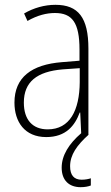

<svg xmlns="http://www.w3.org/2000/svg" viewBox="-20 -559 460 797"><path d="M271 131C271 84 299 44 348 0H347V-357C347 -486 305 -539 210 -539C165 -539 119 -526 80 -503L94 -472C136 -496 174 -505 208 -505C279 -505 310 -466 310 -353V-307L237 -301C111 -291 40 -238 40 -133C40 -54 82 10 172 10C254 10 291 -38 311 -92H313L317 -6C266 38 236 86 236 137C236 189 266 218 315 218C332 218 347 215 357 211V181C349 184 334 187 319 187C287 187 271 168 271 131ZM240 -271 311 -276V-218C310 -101 270 -22 178 -22C115 -22 79 -62 79 -133C79 -219 133 -262 240 -271Z"/></svg>

Font: Noto Sans Tamil Condensed ExtraLight
Style: Regular
Weight: 200
Width: 3
Designer: Jelle Bosma - Monotype Design Team
Foundry: Monotype Imaging Inc.
Version: Version 2.004